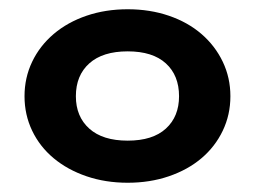

<svg xmlns="http://www.w3.org/2000/svg" viewBox="-20 -768 552 415"><path d="M256 -373Q208 -373 167 -387Q126 -401 96 -426Q66 -451 49.5 -485.5Q33 -520 33 -560Q33 -600 49.5 -634.5Q66 -669 96 -694.5Q126 -720 167 -734Q208 -748 256 -748Q304 -748 345 -734Q386 -720 415.5 -694.5Q445 -669 461.5 -634.5Q478 -600 478 -560Q478 -520 461.5 -485.5Q445 -451 415.5 -426Q386 -401 345 -387Q304 -373 256 -373ZM256 -464Q310 -464 338.5 -490Q367 -516 367 -560Q367 -605 338.5 -631Q310 -657 256 -657Q202 -657 173 -631Q144 -605 144 -560Q144 -516 173 -490Q202 -464 256 -464Z"/></svg>

Font: Encode Sans Wide
Style: Bold
Weight: 700
Designer: Pablo Impallari, Andres Torresi
Foundry: Pablo Impallari, Andres Torresi
Version: Version 1.000; ttfautohint (v1.00) -l 8 -r 50 -G 200 -x 14 -